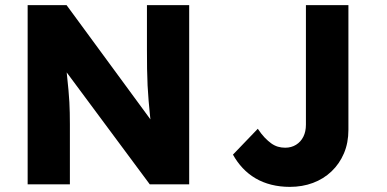

<svg xmlns="http://www.w3.org/2000/svg" viewBox="-20 -720 1512 750"><path d="M88 0V-700H240L607 -200L574 -205Q569 -238 566 -268Q563 -298 560.5 -327Q558 -356 556.5 -386Q555 -416 554.5 -451Q554 -486 554 -527V-700H719V0H565L182 -516L233 -509Q238 -461 241.5 -427.5Q245 -394 247.5 -368Q250 -342 251 -321Q252 -300 252.5 -279.5Q253 -259 253 -234V0ZM890 -116 987 -217Q1001 -196 1014 -182.5Q1027 -169 1039.5 -160Q1052 -151 1065.5 -147Q1079 -143 1094 -143Q1118 -143 1136.5 -154.5Q1155 -166 1165 -186Q1175 -206 1175 -233V-552V-700H1341V-552V-213Q1341 -162 1323.5 -121Q1306 -80 1275 -50.5Q1244 -21 1202.5 -5.5Q1161 10 1112 10Q1074 10 1040 1.5Q1006 -7 978 -23.5Q950 -40 928 -63.5Q906 -87 890 -116Z"/></svg>

Font: Mach
Style: Bold
Weight: 700
Version: Version 1.002